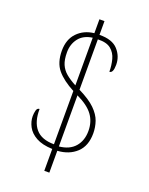

<svg xmlns="http://www.w3.org/2000/svg" viewBox="-155 -840 775 999"><g transform="rotate(20 232.5 -340.5)"><path d="M218 -42Q162 -44 128 -63Q94 -82 79 -110.5Q64 -139 64 -168Q64 -184 68 -199.5Q72 -215 85 -215Q84 -144 116.5 -106Q149 -68 218 -68V-363Q155 -396 122.5 -435Q90 -474 90 -540Q90 -603 126 -640Q162 -677 218 -683V-760H246V-684Q317 -685 349 -649.5Q381 -614 381 -567Q381 -521 360 -521Q360 -556 351.5 -588.5Q343 -621 318.5 -641Q294 -661 246 -659V-380Q307 -350 338 -319.5Q369 -289 380 -257Q391 -225 391 -191Q391 -121 350.5 -83.5Q310 -46 246 -42V79H218ZM218 -658Q168 -651 143 -618.5Q118 -586 118 -541Q118 -500 129 -474.5Q140 -449 162 -430.5Q184 -412 218 -394ZM246 -66Q304 -72 333.5 -106.5Q363 -141 363 -194Q363 -245 336 -282Q309 -319 246 -349Z"/></g></svg>

Font: Noto Serif Thai Condensed Thin
Style: Regular
Weight: 100
Width: 3
Designer: Monotype Design Team
Foundry: Monotype Imaging Inc.
Version: Version 2.001; ttfautohint (v1.8.4.7-5d5b)